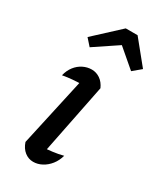

<svg xmlns="http://www.w3.org/2000/svg" viewBox="-190 -811 749 887"><g transform="rotate(30 185.0 -367.0)"><path d="M161 -28 141 -73Q172 -75 200 -78.5Q228 -82 255 -89Q247 -60 230 -38.5Q213 -17 190.5 -5Q168 7 144 7Q119 7 98.5 -9Q78 -25 68 -55L158 -463L172 -416Q138 -415 112.5 -413Q87 -411 60 -406Q67 -435 83 -455.5Q99 -476 121 -487Q143 -498 167 -498Q191 -498 211.5 -484Q232 -470 244 -443ZM270 -741 370 -618 327 -582 230 -665 106 -582 74 -618 207 -741Z"/></g></svg>

Font: Piazzolla Thin SemiBold
Style: Italic
Weight: 600
Italic angle: -11.3°
Version: Version 2.005